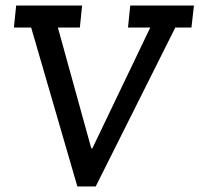

<svg xmlns="http://www.w3.org/2000/svg" viewBox="-20 -670 717 690"><path d="M668 -571H610L324 0H258L92 -571H30L38 -650H275L267 -571H188L308 -137H312L520 -571H440L448 -650H677Z"/></svg>

Font: Zilla Slab Medium
Style: Regular
Weight: 500
Designer: Typotheque.com
Foundry: Typotheque type foundry
Version: Version 1.1; 2017